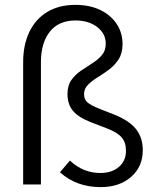

<svg xmlns="http://www.w3.org/2000/svg" viewBox="-20 -757 632 788"><path d="M393 11Q294 11 226 -50L267 -98Q321 -47 392 -47Q439 -47 468 -72Q497 -97 497 -138Q497 -173 479 -193.5Q461 -214 419 -230L354 -255Q302 -275 279.5 -302Q257 -329 257 -371Q257 -406 273 -428.5Q289 -451 312.5 -467Q336 -483 359 -497.5Q382 -512 398 -530.5Q414 -549 414 -578Q414 -619 379 -646Q344 -673 290 -673Q221 -673 184.5 -627Q148 -581 148 -502V0H75V-501Q75 -573 100.5 -626Q126 -679 174 -708Q222 -737 289 -737Q348 -737 391.5 -716Q435 -695 459 -658.5Q483 -622 483 -576Q483 -539 467 -514Q451 -489 427.5 -471.5Q404 -454 380.5 -439.5Q357 -425 341 -409Q325 -393 325 -371Q325 -350 337.5 -338Q350 -326 387 -311L448 -287Q509 -263 537.5 -228Q566 -193 566 -140Q566 -73 518 -31Q470 11 393 11Z"/></svg>

Font: Red Hat Text VF
Style: Regular
Weight: 400
Designer: Pentagram, MCKL
Foundry: Pentagram, MCKL
Version: Version 1.023